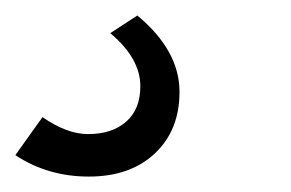

<svg xmlns="http://www.w3.org/2000/svg" viewBox="-59 -43 378 249"><path d="M56.2 186Q2.9 186 -39.1 158.2L-3.9 108.9Q27.8 130.9 55.2 130.9Q86.4 130.9 104.7 114.7Q123 98.6 123 68.8Q123 32.7 84 0L119.1 -22.9Q173.8 22.5 173.8 76.2Q173.8 126 141.8 156Q109.9 186 56.2 186Z"/></svg>

Font: Rawline Medium
Style: Italic
Weight: 500
Italic angle: -12°
Designer: Matt McInerney, Pablo Impallari, Rodrigo Fuenzalida
Foundry: Matt McInerney, Pablo Impallari, Rodrigo Fuenzalida
Version: Version 4.020;PS 004.020;hotconv 1.0.88;makeotf.lib2.5.64775